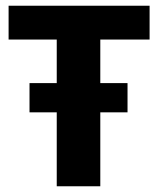

<svg xmlns="http://www.w3.org/2000/svg" viewBox="-20 -650 551 670"><path d="M502 -630V-512H330V-360H425V-258H330V0H178V-258H83V-360H178V-512H10V-630Z"/></svg>

Font: Mukta ExtraBold
Style: Regular
Weight: 800
Designer: Girish Dalvi and Yashodeep Gholap
Foundry: Ek Type
Version: Version 2.538;PS 1.002;hotconv 16.6.51;makeotf.lib2.5.65220;